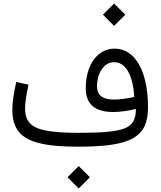

<svg xmlns="http://www.w3.org/2000/svg" viewBox="-20 -842 924 1102"><path d="M634.8 -693.4 699.2 -757.8 634.8 -821.8 570.8 -757.8ZM759.8 -216.8C759.8 -160.2 744.1 -125.5 697.3 -106C650.4 -86.4 567.4 -79.6 432.1 -79.6C354.5 -79.6 293 -83.5 248 -91.8C158.2 -107.9 124 -146.5 124 -218.8C124 -250 130.4 -295.9 143.6 -356L73.2 -371.6C58.1 -304.7 50.8 -251 50.8 -210.4C50.8 -158.2 63 -117.2 87.4 -86.4C136.2 -24.9 243.2 0 426.3 0C734.4 0 829.6 -53.7 829.6 -227.1C829.6 -432.1 755.4 -563 638.2 -563C540 -563 472.2 -470.2 472.2 -335.4C472.2 -244.6 524.4 -199.2 629.4 -199.2C667 -199.2 713.4 -205.1 759.8 -216.8ZM750.5 -285.6C705.6 -275.4 666.5 -270.5 633.3 -270.5C569.3 -270.5 537.1 -295.4 537.1 -345.2C537.1 -385.7 546.4 -418.9 564.9 -445.3C583 -471.7 606.4 -484.9 635.3 -484.9C701.2 -484.9 743.2 -412.1 750.5 -285.6ZM431.6 239.7 496.1 175.3 431.6 111.3 367.7 175.3Z"/></svg>

Font: Estedad Regular
Style: Regular
Weight: 400
Designer: Amin Abedi
Version: Version 7.3